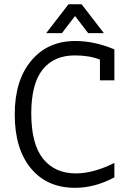

<svg xmlns="http://www.w3.org/2000/svg" viewBox="-20 -872 596 904"><path d="M518.5 -37Q427.2 12.3 333.3 12.3Q201.2 12.3 125.3 -79.6Q49.4 -171.6 49.4 -333.3Q49.4 -493.8 127.2 -586.4Q204.9 -679 334.6 -679Q424.7 -679 518.5 -639.5V-493.8H450.6V-591.4Q401.2 -611.1 332.1 -611.1Q233.3 -611.1 180.2 -543.8Q127.2 -476.5 127.2 -338.3Q127.2 -193.8 182.7 -124.7Q238.3 -55.6 337 -55.6Q419.8 -55.6 518.5 -104.9ZM332.1 -795.1 271.6 -716H197.5L302.5 -851.9H364.2L469.1 -716H395.1L334.6 -795.1Z"/></svg>

Font: Slabo 27px
Style: Regular
Weight: 400
Version: Version 1.02 Build 003a